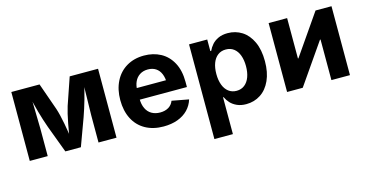

<svg xmlns="http://www.w3.org/2000/svg" viewBox="-77 -909 2815 1469"><g transform="rotate(-15 1330.5 -174.5)"><path d="M62.5 -545.9H286.1L361.8 -331.1Q377.9 -282.2 392.1 -206.1Q406.2 -129.9 416 -57.1H397Q405.3 -122.1 420.4 -201.4Q435.5 -280.8 451.2 -331.1L524.9 -545.9H749.5V0H606.9V-215.3Q606.9 -258.3 609.4 -337.4Q611.3 -409.2 612.3 -486.8H622.1Q608.4 -417 588.1 -346.2Q567.9 -275.4 546.4 -215.3L467.3 0H344.2L263.7 -215.3Q241.7 -276.4 221.7 -347.2Q201.7 -418 188 -486.8H198.7L201.7 -355Q204.6 -247.6 204.6 -215.3V0H62.5Z M851.6 -270Q851.6 -353.5 883.8 -417.7Q916 -481.9 975.6 -517.3Q1035.2 -552.7 1113.8 -552.7Q1187 -552.7 1244.9 -521.7Q1302.7 -490.7 1336.4 -428.5Q1370.1 -366.2 1370.1 -275.9V-234.9H911.6V-326.7H1298.3L1230 -302.2Q1230 -345.2 1217 -376.7Q1204.1 -408.2 1178.2 -425.3Q1152.3 -442.4 1115.2 -442.4Q1078.1 -442.4 1051.3 -425Q1024.4 -407.7 1010.5 -377.4Q996.6 -347.2 996.6 -308.6V-243.7Q996.6 -197.3 1012.2 -164.8Q1027.8 -132.3 1056.4 -116Q1085 -99.6 1123.5 -99.6Q1162.1 -99.6 1189.7 -116.2Q1217.3 -132.8 1229 -164.1L1361.8 -139.2Q1348.1 -93.8 1315.4 -59.8Q1282.7 -25.9 1233.2 -7.6Q1183.6 10.7 1121.1 10.7Q1038.6 10.7 977.5 -23.4Q916.5 -57.6 884 -121.1Q851.6 -184.6 851.6 -270Z M1470.2 -545.9H1614.3V-454.1H1621.1Q1632.8 -479.5 1651.9 -501.5Q1670.9 -523.4 1702.1 -538.1Q1733.4 -552.7 1776.9 -552.7Q1838.9 -552.7 1889.2 -520.8Q1939.5 -488.8 1968.8 -425.5Q1998 -362.3 1998 -272Q1998 -183.6 1969.2 -120.1Q1940.4 -56.6 1889.9 -23.7Q1839.4 9.3 1775.9 9.3Q1733.9 9.3 1702.9 -4.9Q1671.9 -19 1652.3 -40.5Q1632.8 -62 1621.1 -87.4H1616.7V204.1H1470.2ZM1848.1 -272.5Q1848.1 -320.8 1834.7 -357.7Q1821.3 -394.5 1794.9 -415Q1768.6 -435.5 1731 -435.5Q1693.8 -435.5 1667.5 -415.5Q1641.1 -395.5 1627.2 -358.9Q1613.3 -322.3 1613.3 -272.5Q1613.3 -223.1 1627.2 -186Q1641.1 -148.9 1667.7 -128.7Q1694.3 -108.4 1731 -108.4Q1768.1 -108.4 1794.4 -129.2Q1820.8 -149.9 1834.5 -187Q1848.1 -224.1 1848.1 -272.5Z M2451.7 0V-321.3H2447.3L2224.6 0H2100.6V-545.9H2247.1V-226.1H2251L2472.2 -545.9H2598.6V0Z"/></g></svg>

Font: Inter RS Variable
Style: Regular
Weight: 400
Designer: Rasmus Andersson (customised by Maria Ramos and Noel Pretorius)
Foundry: rsms
Version: Version 3.001;Glyphs 3.2.3 (3260)